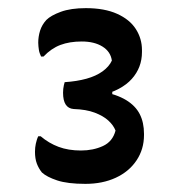

<svg xmlns="http://www.w3.org/2000/svg" viewBox="-20 -808 440 472"><path d="M329 -680Q329 -642 304 -614Q279 -586 227 -573L256 -596V-565L227 -584Q267 -576 290 -562Q313 -548 323.5 -527.5Q334 -507 334 -479V-476Q334 -441 315.5 -413.5Q297 -386 264.5 -371Q232 -356 190 -356Q146 -356 120.5 -364.5Q95 -373 83 -384Q75 -394 70.5 -406Q66 -418 66 -435Q66 -440 66.5 -445Q67 -450 68 -454.5Q69 -459 70.5 -464Q72 -469 74 -473H80Q100 -456 124 -447Q148 -438 179 -438Q209 -438 233 -449Q257 -460 264 -487Q259 -500 246.5 -511.5Q234 -523 213 -531Q192 -539 161 -540Q148 -541 141.5 -551Q135 -561 135 -580Q135 -585 135.5 -589.5Q136 -594 137 -598.5Q138 -603 139 -606Q169 -608 192.5 -614.5Q216 -621 232 -632.5Q248 -644 255 -659Q252 -681 232 -693.5Q212 -706 181 -706Q151 -706 128.5 -697.5Q106 -689 87 -669H81Q79 -673 77.5 -677.5Q76 -682 75.5 -686Q75 -690 74.5 -694Q74 -698 74 -703Q74 -718 78.5 -732.5Q83 -747 94 -759Q105 -770 129.5 -779Q154 -788 191 -788Q237 -788 268 -774Q299 -760 314 -736.5Q329 -713 329 -685Z"/></svg>

Font: Recursive Casual Medium
Style: Regular
Weight: 500
Version: Version 1.047